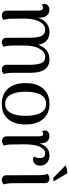

<svg xmlns="http://www.w3.org/2000/svg" viewBox="671 -1434 776 2158"><g transform="rotate(90 1059.0 -355.0)"><path d="M812 -9Q789 12 760 12Q737 12 722.5 -1.5Q708 -15 708 -38V-304Q708 -388 689 -431.5Q670 -475 619 -475Q588 -475 559.5 -451Q531 -427 512 -377Q493 -327 492 -251V-120Q492 -50 506 -9Q483 12 455 12Q433 12 419 -1.5Q405 -15 405 -38L404 -304Q404 -392 384 -433.5Q364 -475 312 -475Q280 -475 252 -450Q224 -425 206.5 -371Q189 -317 189 -235Q189 -113 191 -75Q193 -37 204 -8Q184 12 152 12Q129 12 114.5 -2.5Q100 -17 100 -42L99 -399Q99 -425 90.5 -438.5Q82 -452 66 -452Q56 -452 47.5 -447Q39 -442 35 -433Q24 -448 24 -466Q24 -491 42.5 -506.5Q61 -522 90 -522Q132 -522 155.5 -492Q179 -462 179 -405V-395Q199 -455 240.5 -489Q282 -523 340 -523Q459 -523 484 -398Q503 -457 545.5 -490Q588 -523 646 -523Q798 -523 798 -316V-120Q798 -50 812 -9Z M914 -254Q914 -381 975.5 -452Q1037 -523 1147 -523Q1257 -523 1318 -452Q1379 -381 1379 -254Q1379 -128 1318 -57.5Q1257 13 1147 13Q1037 13 975.5 -57.5Q914 -128 914 -254ZM1282 -254Q1282 -367 1247.5 -426Q1213 -485 1147 -485Q1080 -485 1045.5 -426Q1011 -367 1011 -254Q1011 -143 1045.5 -84Q1080 -25 1147 -25Q1213 -25 1247.5 -84Q1282 -143 1282 -254Z M1842 -417Q1842 -382 1822 -360Q1802 -338 1774 -338Q1749 -338 1738 -351Q1749 -368 1753 -382Q1757 -396 1757 -415Q1757 -475 1702 -475Q1659 -475 1630.5 -417Q1602 -359 1602 -240Q1602 -117 1604 -78.5Q1606 -40 1617 -11Q1609 -3 1595.5 3Q1582 9 1564 10Q1542 10 1527 -4.5Q1512 -19 1512 -44V-401Q1512 -428 1505.5 -440Q1499 -452 1484 -452Q1465 -452 1458 -438Q1446 -455 1446 -471Q1446 -494 1463 -508Q1480 -522 1510 -522Q1550 -522 1571.5 -493.5Q1593 -465 1592 -410Q1609 -465 1643 -494Q1677 -523 1725 -523Q1777 -523 1809.5 -494.5Q1842 -466 1842 -417Z M2053 -9Q2032 12 2001 12Q1979 12 1964.5 -1.5Q1950 -15 1950 -38L1949 -391Q1949 -466 1935 -503Q1961 -523 1986 -523Q2010 -523 2024 -510Q2038 -497 2038 -474L2039 -120Q2039 -46 2053 -9ZM1927 -723 2018 -572Q2014 -569 2002 -567Q1990 -565 1980 -565L1840 -703Q1849 -711 1878.5 -718Q1908 -725 1927 -723Z"/></g></svg>

Font: Arima Madurai Medium
Style: Regular
Weight: 500
Designer: Joana Correia and Natanael Gama
Foundry: NDISCOVER
Version: Version 1.020